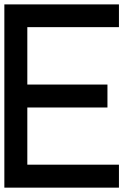

<svg xmlns="http://www.w3.org/2000/svg" viewBox="-20 -862 644 882"><path d="M262.7 0H0V-420.9V-841.8H262.7H526.4V-789.1V-737.3H315.4H105.5V-605.5V-473.6H289.1H473.6V-420.9V-368.2H289.1H105.5V-237.3V-105.5H315.4H526.4V-52.7V0Z"/></svg>

Font: VCR Jazz Mono
Style: Regular
Weight: 400
Version: Version 3.1